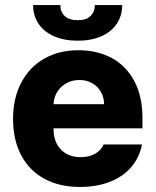

<svg xmlns="http://www.w3.org/2000/svg" viewBox="-20 -738 622 768"><path d="M32.2 -262.7Q32.2 -344.2 64.5 -406.5Q96.7 -468.8 156 -502.9Q215.3 -537.1 293.9 -537.1Q369.1 -537.1 427 -505.9Q484.9 -474.6 517.3 -413.6Q549.8 -352.5 549.8 -266.6V-224.6H194.3V-221.7Q194.3 -170.4 223.6 -139.9Q252.9 -109.4 302.7 -109.4Q335.9 -109.4 360.1 -122.8Q384.3 -136.2 394.5 -160.2H547.9Q538.1 -108.4 505.4 -70.1Q472.7 -31.7 420.2 -11Q367.7 9.8 299.8 9.8Q217.3 9.8 157 -23.2Q96.7 -56.2 64.5 -117.4Q32.2 -178.7 32.2 -262.7ZM396.5 -321.3Q396 -349.1 383.3 -371.1Q370.6 -393.1 348.1 -405.5Q325.7 -418 297.9 -418Q269 -418 245.8 -405.3Q222.7 -392.6 209 -370.6Q195.3 -348.6 194.3 -321.3ZM291 -575.2Q236.8 -575.2 196.5 -592.8Q156.2 -610.4 134.3 -642.8Q112.3 -675.3 112.3 -717.8H221.7Q220.7 -692.4 238 -674.8Q255.4 -657.2 291 -657.2Q325.7 -657.2 342.5 -674.3Q359.4 -691.4 359.4 -717.8H468.8Q468.8 -675.3 447 -642.8Q425.3 -610.4 385 -592.8Q344.7 -575.2 291 -575.2Z"/></svg>

Font: Pretendard JP ExtraBold
Style: Regular
Weight: 800
Designer: Base glyphs from Inter by Rasmus Andersson; Hangeul glyphs from Noto Sans CJK(Source Han Sans) by Jang Soo-young and Kan
Foundry: Kil Hyung-jin
Version: Version 1.309